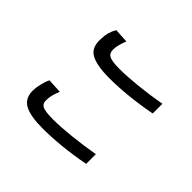

<svg xmlns="http://www.w3.org/2000/svg" viewBox="-114 -629 671 671"><g transform="rotate(45 222.0 -293.5)"><path d="M93 -449Q93 -479 109 -506L162 -503Q149 -471 149 -450Q149 -432 162 -425Q175 -418 214 -418Q250 -418 302.5 -423.5Q355 -429 405 -438V-390Q298 -370 210 -370Q146 -370 117.5 -387Q89 -404 93 -449ZM52 -150Q52 -165 56.5 -184Q61 -203 68 -217L122 -214Q117 -203 113 -189Q109 -175 109 -164Q107 -144 120 -136.5Q133 -129 173 -129Q209 -129 261.5 -134.5Q314 -140 365 -149V-101Q258 -81 170 -81Q109 -81 80.5 -96.5Q52 -112 52 -150Z"/></g></svg>

Font: FiraGO Light
Style: Italic
Weight: 300
Italic angle: -8°
Designer: bBox Type GmbH
Foundry: bBox Type GmbH
Version: Version 1.001